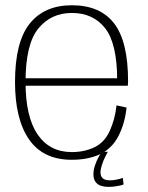

<svg xmlns="http://www.w3.org/2000/svg" viewBox="-20 -618 578 748"><path d="M259.5 4.5V-25.5Q173.5 -25.5 126.5 -94.2Q79.5 -163 79.5 -298.5Q79.5 -445.5 129 -506.5Q178.5 -567.5 260 -567.5Q343 -567.5 389.8 -507.8Q436.5 -448 436.5 -305.5L441.5 -313H72.5V-284H478Q479 -292 479 -300.5Q479 -456.5 424.5 -527Q370 -597.5 260 -597.5Q153 -597.5 95.8 -526Q38.5 -454.5 38.5 -298.5Q38.5 -154 93.2 -74.8Q148 4.5 259.5 4.5ZM259.5 -25.5V4.5Q323 4.5 369.2 -17Q415.5 -38.5 441 -87.2Q466.5 -136 473 -199L434 -207.5Q428 -153 407.5 -108Q387 -63 347.8 -44.2Q308.5 -25.5 259.5 -25.5ZM402.5 110Q414.5 110 426.5 108.5Q438.5 107 448 104.8Q457.5 102.5 461.5 100.5L458.5 75Q454 77 445.5 79.2Q437 81.5 427.2 83Q417.5 84.5 408 84.5Q389.5 84.5 380.5 76.8Q371.5 69 371.5 54Q371.5 41.5 376.8 25.2Q382 9 389 -5.2Q396 -19.5 400 -26.5H375.5Q371 -19.5 363.5 -5.2Q356 9 350 26.5Q344 44 344 61Q344 79 351.8 90Q359.5 101 372.8 105.5Q386 110 402.5 110Z"/></svg>

Font: Anybody UltraCondensed Thin ExtraLight
Style: Regular
Weight: 250
Version: Version 1.111